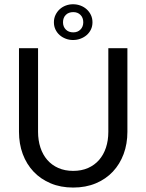

<svg xmlns="http://www.w3.org/2000/svg" viewBox="-20 -866 682 894"><path d="M68.4 0ZM320.8 -70.3Q359.4 -70.3 389.9 -83.7Q420.4 -97.2 441.4 -121.3Q462.4 -145.5 473.4 -178.7Q484.4 -211.9 484.4 -252V-641.6H573.2V-252Q573.2 -196.3 555.7 -148.9Q538.1 -101.6 505.6 -66.9Q473.1 -32.2 426.3 -12.5Q379.4 7.3 320.8 7.3Q262.2 7.3 215.6 -12.5Q168.9 -32.2 136.2 -66.9Q103.5 -101.6 85.9 -148.9Q68.4 -196.3 68.4 -252V-641.6H157.2V-252.4Q157.2 -212.4 168.2 -179Q179.2 -145.5 200.2 -121.3Q221.2 -97.2 251.7 -83.7Q282.2 -70.3 320.8 -70.3ZM231 -762.2Q231 -780.8 238.3 -796.1Q245.6 -811.5 257.8 -822.8Q270 -834 286.1 -840.1Q302.2 -846.2 319.8 -846.2Q338.4 -846.2 354.7 -840.1Q371.1 -834 383.5 -822.8Q396 -811.5 403.3 -796.1Q410.6 -780.8 410.6 -762.2Q410.6 -743.7 403.3 -728.5Q396 -713.4 383.5 -702.6Q371.1 -691.9 354.7 -685.8Q338.4 -679.7 319.8 -679.7Q302.2 -679.7 286.1 -685.8Q270 -691.9 257.8 -702.6Q245.6 -713.4 238.3 -728.5Q231 -743.7 231 -762.2ZM273.4 -762.2Q273.4 -741.7 286.4 -728.5Q299.3 -715.3 321.3 -715.3Q341.8 -715.3 354.7 -728.5Q367.7 -741.7 367.7 -762.2Q367.7 -783.7 354.7 -796.6Q341.8 -809.6 321.3 -809.6Q299.3 -809.6 286.4 -796.6Q273.4 -783.7 273.4 -762.2Z"/></svg>

Font: Carlito
Style: Regular
Weight: 400
Designer: Lukasz Dziedzic
Foundry: tyPoland Lukasz Dziedzic
Version: Version 1.103; Beta1; all basic design good, some composites